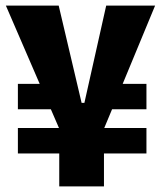

<svg xmlns="http://www.w3.org/2000/svg" viewBox="-20 -673 576 687"><path d="M44 -124V-215H191L162 -282H44V-373H122L1 -653H190L272 -305H282L360 -653H535L419 -373H504V-282H381L353 -215H504V-124H352V-6H192V-124Z"/></svg>

Font: Bricolage Grotesque 12pt Condensed ExtraBold
Style: Regular
Weight: 800
Width: 3
Designer: Mathieu Triay
Foundry: Atelier Triay
Version: Version 1.001; ttfautohint (v1.8.4.7-5d5b);gftools[0.9.33.de